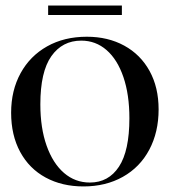

<svg xmlns="http://www.w3.org/2000/svg" viewBox="-20 -655 610 690"><path d="M20 -250Q20 -330 54 -392Q88 -454 149.5 -488.5Q211 -523 292 -523Q368 -523 426.5 -491Q485 -459 517.5 -400Q550 -341 550 -262Q550 -180 516.5 -117Q483 -54 421.5 -19.5Q360 15 280 15Q203 15 144 -17Q85 -49 52.5 -109Q20 -169 20 -250ZM303 1Q370 1 407.5 -56Q445 -113 445 -230Q445 -315 423.5 -378Q402 -441 363 -475Q324 -509 272 -509Q204 -509 164.5 -453Q125 -397 125 -280Q125 -195 147.5 -131.5Q170 -68 210 -33.5Q250 1 303 1ZM153 -635H418V-601H153Z"/></svg>

Font: Nyght Serif
Style: Regular
Weight: 400
Designer: Maksym Kobuzan
Version: Version 0.410;July 4, 2025;FontCreator 15.0.0.2958 64-bit